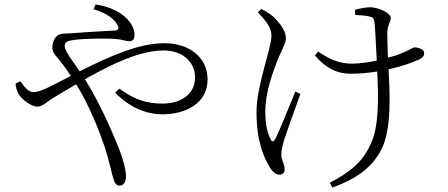

<svg xmlns="http://www.w3.org/2000/svg" viewBox="-20 -795 2040 875"><path d="M73 -425 51 -414C52 -396 57 -381 65 -366C81 -339 125 -309 149 -309C176 -309 188 -329 241 -360L327 -411C388 -313 431 -202 458 -123C479 -57 490 0 496 17C503 42 512 51 525 51C544 51 554 33 554 8C554 -22 539 -77 521 -121C483 -214 434 -326 367 -434C495 -506 619 -565 726 -565C808 -565 869 -516 869 -442C869 -368 808 -323 721 -323C645 -323 592 -342 524 -391L505 -373C573 -301 654 -274 719 -274C828 -274 926 -325 926 -433C926 -530 847 -598 729 -598C613 -598 485 -541 343 -470C315 -512 275 -562 275 -584C275 -604 286 -609 317 -613C374 -620 469 -621 510 -617C538 -615 553 -607 569 -607C585 -607 593 -616 593 -637C593 -661 581 -685 561 -707C535 -735 490 -763 416 -775L406 -753C472 -734 503 -705 516 -680C524 -665 519 -657 505 -656C475 -654 387 -650 299 -643C270 -641 235 -648 222 -601C210 -562 230 -546 247 -526C262 -507 279 -486 303 -449L215 -404C180 -386 152 -375 132 -375C109 -375 88 -402 73 -425Z M1155 -739C1195 -697 1217 -668 1217 -633C1217 -571 1149 -409 1149 -284C1149 -149 1184 -73 1211 -30C1222 -14 1235 1 1253 1C1266 1 1277 -6 1277 -21C1277 -54 1262 -61 1262 -90C1262 -111 1268 -135 1275 -158C1285 -189 1323 -297 1349 -367L1326 -378C1297 -307 1250 -190 1235 -163C1227 -147 1219 -147 1212 -163C1200 -187 1189 -225 1189 -287C1189 -376 1226 -477 1253 -540C1266 -570 1283 -600 1283 -621C1283 -663 1237 -710 1217 -726C1204 -735 1192 -744 1171 -754ZM1599 -727C1619 -726 1648 -724 1663 -720C1679 -717 1685 -711 1687 -690C1690 -662 1694 -581 1697 -519C1659 -511 1619 -505 1584 -505C1528 -505 1484 -523 1430 -560L1415 -542C1467 -482 1519 -459 1577 -459C1619 -459 1661 -463 1699 -469C1704 -369 1710 -227 1671 -142C1632 -52 1569 -8 1483 38L1495 60C1594 23 1674 -24 1720 -118C1766 -212 1756 -375 1751 -479C1809 -492 1857 -509 1888 -523C1906 -531 1913 -539 1913 -554C1913 -571 1885 -579 1868 -579C1860 -579 1849 -567 1809 -552C1793 -545 1772 -538 1748 -532C1746 -577 1745 -619 1745 -644C1745 -679 1761 -698 1761 -713C1761 -737 1702 -762 1666 -762C1650 -762 1616 -756 1597 -750Z"/></svg>

Font: Noto Serif JP Light
Style: Regular
Weight: 300
Designer: Ryoko NISHIZUKA 西塚涼子 (kana & ideographs); Frank Grießhammer (Latin, Greek & Cyrillic); Wenlong ZHANG 张文龙 (bopomofo); San
Foundry: Adobe
Version: Version 2.001;hotconv 1.1.0;makeotfexe 2.6.0